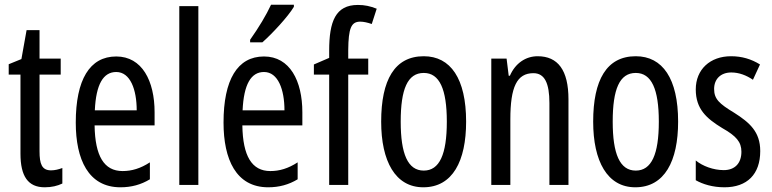

<svg xmlns="http://www.w3.org/2000/svg" viewBox="-20 -786 3283 816"><path d="M197 -62C158 -62 148 -89 148 -143V-469H238V-537H148V-658H93L71 -535L17 -513V-469H67V-133C67 -37 99 10 170 10C200 10 224 4 245 -6V-72C229 -66 213 -62 197 -62Z M474 -546C361 -546 302 -447 302 -265C302 -109 355 10 492 10C538 10 579 -1 617 -24V-96C577 -70 540 -59 501 -59C422 -59 384 -123 382 -253H637V-309C637 -442 584 -546 474 -546ZM474 -480C534 -480 561 -405 561 -317H383C388 -428 419 -480 474 -480Z M823 0V-760H742V0Z M1229 -757V-766H1132C1111 -721 1081 -671 1043 -617V-606H1095C1136 -642 1204 -715 1229 -757ZM1102 -546C989 -546 930 -447 930 -265C930 -109 983 10 1120 10C1166 10 1207 -1 1245 -24V-96C1205 -70 1168 -59 1129 -59C1050 -59 1012 -123 1010 -253H1265V-309C1265 -442 1212 -546 1102 -546ZM1102 -480C1162 -480 1189 -405 1189 -317H1011C1016 -428 1047 -480 1102 -480Z M1545 -469V-537H1460V-574C1461 -665 1472 -694 1511 -694C1526 -694 1542 -690 1560 -684L1581 -749C1553 -760 1530 -765 1501 -765C1406 -765 1379 -695 1379 -571V-540L1314 -512V-469H1379V0H1460V-469Z M1961 -269C1961 -452 1895 -547 1781 -547C1657 -547 1600 -446 1600 -269C1600 -101 1660 10 1779 10C1904 10 1961 -102 1961 -269ZM1683 -269C1683 -407 1712 -476 1781 -476C1848 -476 1879 -407 1879 -269C1879 -130 1848 -61 1781 -61C1713 -61 1683 -132 1683 -269Z M2265 -547C2214 -547 2170 -517 2147 -464H2142L2133 -537H2068V0H2149V-279C2149 -417 2177 -475 2247 -475C2295 -475 2315 -432 2315 -348V0H2396V-364C2396 -488 2351 -547 2265 -547Z M2862 -269C2862 -452 2796 -547 2682 -547C2558 -547 2501 -446 2501 -269C2501 -101 2561 10 2680 10C2805 10 2862 -102 2862 -269ZM2584 -269C2584 -407 2613 -476 2682 -476C2749 -476 2780 -407 2780 -269C2780 -130 2749 -61 2682 -61C2614 -61 2584 -132 2584 -269Z M3211 -144C3211 -226 3166 -265 3100 -307C3037 -345 3015 -365 3015 -408C3015 -450 3043 -478 3088 -478C3121 -478 3152 -466 3180 -447L3210 -512C3173 -535 3133 -547 3087 -547C2998 -547 2937 -491 2937 -406C2937 -323 2982 -283 3049 -242C3109 -208 3131 -183 3131 -141C3131 -92 3103 -63 3056 -63C3012 -63 2966 -80 2937 -104V-20C2967 -3 3009 10 3059 10C3155 10 3211 -45 3211 -144Z"/></svg>

Font: Noto Sans Gurmukhi UI ExtraCondensed
Style: Regular
Weight: 400
Width: 2
Designer: Jelle Bosma - Monotype Design Team
Foundry: Monotype Imaging Inc.
Version: Version 2.004